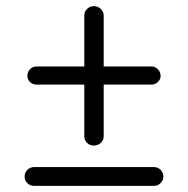

<svg xmlns="http://www.w3.org/2000/svg" viewBox="-20 -681 611 624"><path d="M91 -77Q78 -77 69 -85.5Q60 -94 60 -107Q60 -120 69 -129Q78 -138 91 -138H480Q493 -138 502 -129Q511 -120 511 -107Q511 -95 502 -86Q493 -77 480 -77ZM285 -208Q272 -208 263 -216.5Q254 -225 254 -238V-631Q254 -643 263 -652Q272 -661 285 -661Q298 -661 307.5 -652Q317 -643 317 -631V-238Q317 -225 307.5 -216.5Q298 -208 285 -208ZM99 -406Q86 -406 77.5 -414.5Q69 -423 69 -434Q69 -447 77.5 -456Q86 -465 99 -465H472Q484 -465 493 -456Q502 -447 502 -434Q502 -423 493 -414.5Q484 -406 472 -406Z"/></svg>

Font: National Park Light
Style: Regular
Weight: 300
Designer: Andrea Herstowski, Ben Hoepner
Version: Version 1.009